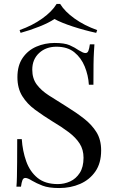

<svg xmlns="http://www.w3.org/2000/svg" viewBox="-20 -936 580 970"><path d="M256 -719Q306 -719 332 -707.5Q358 -696 378 -682Q390 -675 397.5 -671.5Q405 -668 412 -668Q422 -668 426.5 -679Q431 -690 434 -712H457Q456 -695 454.5 -671.5Q453 -648 452.5 -609.5Q452 -571 452 -508H429Q426 -556 408 -600Q390 -644 355.5 -672Q321 -700 265 -700Q212 -700 177.5 -668Q143 -636 143 -584Q143 -539 166 -508.5Q189 -478 227.5 -453.5Q266 -429 311 -401Q363 -369 403.5 -337.5Q444 -306 467.5 -268Q491 -230 491 -176Q491 -112 462 -70Q433 -28 385 -7Q337 14 279 14Q226 14 195 2Q164 -10 142 -23Q120 -37 108 -37Q98 -37 93.5 -26Q89 -15 86 7H63Q65 -14 65.5 -42.5Q66 -71 66.5 -117Q67 -163 67 -233H90Q94 -173 112.5 -121Q131 -69 169.5 -37.5Q208 -6 272 -6Q305 -6 334.5 -19.5Q364 -33 383 -62.5Q402 -92 402 -139Q402 -180 382.5 -210.5Q363 -241 328 -267.5Q293 -294 246 -322Q199 -351 158 -381Q117 -411 92.5 -450.5Q68 -490 68 -546Q68 -605 94.5 -643.5Q121 -682 164 -700.5Q207 -719 256 -719ZM284 -916Q307 -878 356.5 -842.5Q406 -807 471 -784L466 -770Q406 -783 348 -802Q290 -821 255 -840Q227 -821 179.5 -802Q132 -783 84 -770L79 -784Q144 -807 193.5 -842.5Q243 -878 266 -916Z"/></svg>

Font: Playfair Display
Style: Regular
Weight: 400
Designer: Claus Eggers Sørensen
Foundry: Claus Eggers Sørensen
Version: Version 1.203